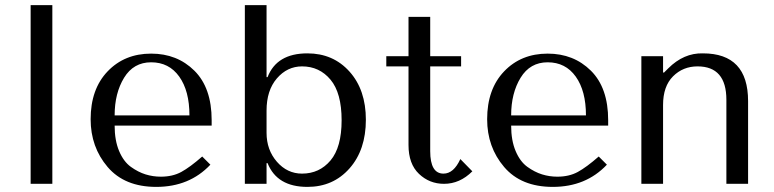

<svg xmlns="http://www.w3.org/2000/svg" viewBox="-20 -720 3033 752"><path d="M185 -700V0H100V-700Z M809 -228H429Q429 -170 446.5 -128.5Q464 -87 492.5 -66.5Q521 -46 550 -37Q579 -28 610 -28Q656 -28 690 -46.5Q724 -65 772 -107L804 -75Q722 12 592 12Q468 12 401.5 -66Q335 -144 335 -253Q335 -371 401.5 -440.5Q468 -510 572 -510Q674 -510 741.5 -443Q809 -376 809 -249ZM429 -268H722Q722 -364 682 -420Q642 -476 572 -476Q503 -476 466 -415.5Q429 -355 429 -268Z M939 0V-700H1024V-418H1028Q1064 -511 1184 -511Q1285 -511 1349 -439.5Q1413 -368 1413 -251Q1413 -133 1349 -60.5Q1285 12 1184 12Q1065 12 1028 -81H1024V0ZM1024 -287V-200Q1024 -133 1064.5 -86.5Q1105 -40 1163 -40Q1231 -40 1274.5 -91.5Q1318 -143 1318 -249Q1318 -356 1274.5 -408Q1231 -460 1163 -460Q1105 -460 1064.5 -413Q1024 -366 1024 -287Z M1580 -460H1493V-500H1580V-654H1665V-500H1786V-460H1665V-128Q1665 -40 1717 -40Q1757 -40 1783 -97L1830 -49Q1781 0 1719 0Q1662 0 1621 -39Q1580 -78 1580 -152Z M2362 -228H1982Q1982 -170 1999.5 -128.5Q2017 -87 2045.5 -66.5Q2074 -46 2103 -37Q2132 -28 2163 -28Q2209 -28 2243 -46.5Q2277 -65 2325 -107L2357 -75Q2275 12 2145 12Q2021 12 1954.5 -66Q1888 -144 1888 -253Q1888 -371 1954.5 -440.5Q2021 -510 2125 -510Q2227 -510 2294.5 -443Q2362 -376 2362 -249ZM1982 -268H2275Q2275 -364 2235 -420Q2195 -476 2125 -476Q2056 -476 2019 -415.5Q1982 -355 1982 -268Z M2910 0H2825V-329Q2825 -460 2712 -460Q2655 -460 2616 -421Q2577 -382 2577 -309V0H2492V-500H2577V-436H2581L2597 -452Q2658 -513 2733 -511Q2910 -511 2910 -324Z"/></svg>

Font: Tenor Sans
Style: Regular
Weight: 400
Designer: Denis Masharov
Foundry: Denis Masharov
Version: Version 1.1